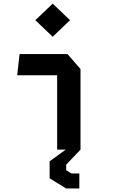

<svg xmlns="http://www.w3.org/2000/svg" viewBox="-20 -826 660 1060"><path d="M295.5 0H343L254 64.5V158.5L345 214.5H418V131.5H374L345.5 113.5V83L424.5 0V-445L352.5 -527.5H88L75 -410.5H295.5ZM271 -623 366.5 -714.5 271 -806 175 -714.5Z"/></svg>

Font: Monaspace Krypton SemiBold
Style: Regular
Weight: 600
Designer: Riley Cran & the Lettermatic Team
Foundry: Lettermatic
Version: Version 1.200 (Monaspace Krypton)